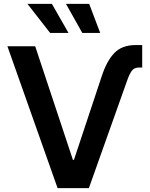

<svg xmlns="http://www.w3.org/2000/svg" viewBox="-20 -965 768 985"><path d="M500.5 -569.8Q526.9 -651.9 566.4 -692.9Q606 -733.9 676.3 -733.9H709.5V-618.7H694.8Q668.5 -618.7 656.5 -602.3Q644.5 -585.9 633.3 -554.7L436 0H275.4L18.1 -727.5H160.6L354 -145H359.4ZM402.3 -795.9 318.4 -945.3H437.5L494.1 -795.9ZM237.3 -795.9 120.6 -945.3H246.1L331.5 -795.9Z"/></svg>

Font: Inter 20pt SemiBold
Style: Regular
Weight: 600
Version: Version 4.001;git-66647c0bb